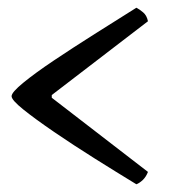

<svg xmlns="http://www.w3.org/2000/svg" viewBox="-20 -526 446 497"><path d="M333 -49Q282 -80 225.5 -115.5Q169 -151 120 -184.5Q71 -218 40.5 -242.5Q10 -267 10 -277Q10 -287 40.5 -312Q71 -337 119.5 -369.5Q168 -402 225 -438Q282 -474 333 -506Q341 -502 350.5 -494Q360 -486 363 -471L114 -280V-273L363 -81Q358 -68 349.5 -60Q341 -52 333 -49Z"/></svg>

Font: Texturina 12pt
Style: Regular
Weight: 400
Designer: Guillermo Torres Carreño
Foundry: Omnibus-Type
Version: Version 1.002